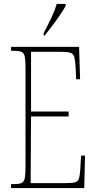

<svg xmlns="http://www.w3.org/2000/svg" viewBox="-20 -951 489 971"><path d="M36 0V-20H53Q78 -20 90 -26Q102 -32 105.5 -51Q109 -70 109 -108V-606Q109 -645 105.5 -663.5Q102 -682 90 -688Q78 -694 53 -694H36V-714H380L385 -550H365L363 -600Q361 -641 356.5 -660Q352 -679 336.5 -684Q321 -689 287 -689H137V-387H327V-362H137L135 -25H314Q347 -25 361 -29.5Q375 -34 379.5 -49Q384 -64 386 -94L390 -164H410L406 0ZM201 -784Q224 -828 240.5 -862.5Q257 -897 267 -931H312V-921Q303 -904 285 -877.5Q267 -851 246 -823Q225 -795 206 -771H201Z"/></svg>

Font: Noto Serif Thai ExtraCondensed Thin
Style: Regular
Weight: 100
Width: 2
Designer: Monotype Design Team
Foundry: Monotype Imaging Inc.
Version: Version 2.001; ttfautohint (v1.8.4.7-5d5b)